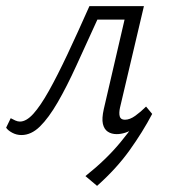

<svg xmlns="http://www.w3.org/2000/svg" viewBox="-38 -433 551 627"><path d="M279 174 241 142Q309 88 355.5 31.5Q402 -25 438 -82L459 -61Q428 -2 385 58Q342 118 279 174ZM32 8Q16 8 2 0.5Q-12 -7 -18 -16L-3 -47Q4 -43 12 -39.5Q20 -36 27 -36Q48 -36 71 -61.5Q94 -87 121.5 -136Q149 -185 182 -255Q215 -325 254 -413H401L392 -369H280Q243 -288 211.5 -219Q180 -150 150.5 -99Q121 -48 92.5 -20Q64 8 32 8ZM343 5Q326 5 314 -3Q302 -11 298 -28.5Q294 -46 301 -77L379 -413H432L354 -82Q350 -64 353 -53Q356 -42 370 -42Q386 -42 404 -55Q422 -68 439 -85L459 -61Q431 -33 401 -14Q371 5 343 5Z"/></svg>

Font: Ysabeau Infant Light
Style: Italic
Weight: 300
Italic angle: -12°
Designer: Christian Thalmann (Catharsis Fonts)
Version: Version 2.001;gftools[0.9.30]; featfreeze: ss01,ss02,lnum